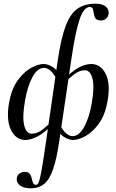

<svg xmlns="http://www.w3.org/2000/svg" viewBox="-20 -746 631 1041"><path d="M146 275Q110 275 89 260Q68 245 71 220Q73 204 85.5 195Q98 186 114 186Q134 186 141.5 196.5Q149 207 152 221Q155 235 159 245.5Q163 256 175 256Q185 256 191 240Q197 224 205 179.5Q213 135 226 47L293 -418Q311 -540 336.5 -606.5Q362 -673 401 -699.5Q440 -726 498 -726Q536 -726 554 -710Q572 -694 569 -672Q567 -655 555 -645Q543 -635 528 -635Q506 -635 498.5 -645.5Q491 -656 489 -671Q487 -686 483.5 -697Q480 -708 467 -708Q434 -708 411.5 -641Q389 -574 369 -439L301 21Q287 117 267.5 172.5Q248 228 219 251.5Q190 275 146 275ZM118 13Q67 13 40 -40.5Q13 -94 29 -189Q42 -263 75.5 -309.5Q109 -356 148 -377.5Q187 -399 217 -399Q240 -399 267.5 -381.5Q295 -364 315 -314L300 -277Q289 -322 266 -350Q243 -378 218 -378Q184 -378 157 -330Q130 -282 116 -202Q100 -113 111 -67Q122 -21 152 -21Q182 -21 211.5 -44Q241 -67 262 -91L273 -79Q223 -27 185 -7Q147 13 118 13ZM375 13Q353 13 325.5 -4.5Q298 -22 277 -72L292 -109Q303 -64 326 -36Q349 -8 374 -8Q408 -8 435.5 -56.5Q463 -105 477 -184Q493 -273 481.5 -319Q470 -365 440 -365Q410 -365 380.5 -342Q351 -319 330 -295L319 -307Q369 -360 406.5 -379.5Q444 -399 474 -399Q526 -399 553 -345.5Q580 -292 563 -197Q550 -123 516.5 -76.5Q483 -30 444 -8.5Q405 13 375 13Z"/></svg>

Font: Cormorant SemiBold
Style: Italic
Weight: 600
Italic angle: -10°
Designer: Christian Thalmann (Catharsis Fonts)
Foundry: Catharsis Fonts
Version: Version 4.000